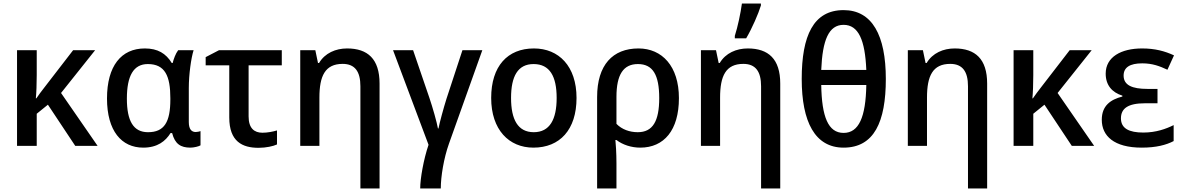

<svg xmlns="http://www.w3.org/2000/svg" viewBox="-20 -822 6668 1082"><path d="M516 -539H392L230 -329C215 -309 198 -288 185 -268H182C185 -298 187 -350 187 -399V-539H76V0H187V-181L250 -232L404 0H530L324 -298Z M787 10C868 10 913 -27 941 -72H950C966 -10 999 10 1053 10C1073 10 1101 3 1110 -3V-83C1105 -81 1091 -78 1083 -78C1061 -78 1044 -92 1044 -134V-326C1044 -402 1057 -495 1071 -539H984C969 -519 959 -490 953 -467H948C915 -521 869 -549 796 -549C663 -549 583 -450 583 -267C583 -84 665 10 787 10ZM814 -77C732 -77 695 -140 695 -266C695 -394 732 -461 813 -461C910 -461 940 -394 940 -268V-262C940 -134 906 -77 814 -77Z M1568 -539H1214L1139 -500V-454H1272V-160C1272 -24 1346 11 1437 11C1479 11 1520 2 1541 -8V-87C1518 -80 1487 -74 1459 -74C1413 -74 1381 -99 1381 -166V-454H1568Z M1936 -549C1872 -549 1811 -523 1778 -467H1772L1757 -539H1672V0H1780V-272C1780 -394 1812 -462 1911 -462C1980 -462 2011 -419 2011 -336V240H2119V-351C2119 -490 2052 -549 1936 -549Z M2698 -539H2586L2496 -265C2480 -214 2457 -130 2451 -98H2448C2442 -133 2418 -217 2400 -270L2308 -539H2195L2395 -6C2367 76 2348 185 2348 240H2464C2464 173 2481 69 2510 -12Z M3229 -270C3229 -449 3129 -549 2989 -549C2840 -549 2748 -449 2748 -270C2748 -91 2848 10 2986 10C3135 10 3229 -91 3229 -270ZM2860 -270C2860 -392 2898 -461 2987 -461C3078 -461 3117 -392 3117 -270C3117 -149 3078 -77 2988 -77C2898 -77 2860 -149 2860 -270Z M3806 -269C3806 -449 3711 -549 3578 -549C3433 -549 3345 -456 3345 -275V240H3454V99C3454 40 3450 -17 3448 -33H3454C3489 -6 3538 10 3588 10C3722 10 3806 -88 3806 -269ZM3575 -461C3659 -461 3695 -400 3695 -269C3695 -140 3659 -77 3574 -77C3529 -77 3485 -92 3454 -124V-276C3454 -402 3493 -461 3575 -461Z M4121 -606H4185C4219 -664 4254 -745 4268 -791V-802H4161C4154 -749 4137 -669 4121 -620ZM4194 -549C4130 -549 4069 -523 4036 -467H4030L4015 -539H3930V0H4038V-272C4038 -394 4070 -462 4169 -462C4238 -462 4269 -419 4269 -336V240H4377V-351C4377 -490 4310 -549 4194 -549Z M4972 -377C4972 -623 4895 -765 4734 -765C4564 -765 4498 -621 4498 -377C4498 -135 4573 10 4734 10C4906 10 4972 -135 4972 -377ZM4734 -682C4818 -682 4855 -596 4862 -428H4608C4615 -596 4650 -682 4734 -682ZM4734 -73C4647 -73 4611 -164 4608 -343H4862C4859 -162 4820 -73 4734 -73Z M5360 -549C5296 -549 5235 -523 5202 -467H5196L5181 -539H5096V0H5204V-272C5204 -394 5236 -462 5335 -462C5404 -462 5435 -419 5435 -336V240H5543V-351C5543 -490 5476 -549 5360 -549Z M6132 -539H6008L5846 -329C5831 -309 5814 -288 5801 -268H5798C5801 -298 5803 -350 5803 -399V-539H5692V0H5803V-181L5866 -232L6020 0H6146L5940 -298Z M6503 -321H6446C6360 -321 6312 -342 6312 -396C6312 -442 6347 -465 6417 -465C6475 -465 6516 -449 6559 -429L6596 -510C6544 -534 6489 -549 6416 -549C6298 -549 6211 -501 6211 -407C6211 -342 6247 -301 6305 -283V-278C6239 -261 6189 -227 6189 -147C6189 -56 6258 10 6414 10C6495 10 6552 -5 6594 -27V-117C6552 -96 6495 -75 6423 -75C6343 -75 6297 -98 6297 -155C6297 -211 6337 -240 6432 -240H6503Z"/></svg>

Font: Noto Sans Thai Medium
Style: Regular
Weight: 500
Designer: Monotype Design Team
Foundry: Monotype Imaging Inc.
Version: Version 1.901